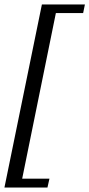

<svg xmlns="http://www.w3.org/2000/svg" viewBox="-34 -722 403 866"><path d="M155 -702H349L341 -663H218L66 84H189L180 124H-14Z"/></svg>

Font: Taviraj
Style: Italic
Weight: 400
Italic angle: -12°
Designer: Katatrad Team
Foundry: CadsonDemak
Version: Version 1.001